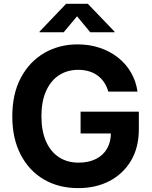

<svg xmlns="http://www.w3.org/2000/svg" viewBox="-20 -968 789 998"><path d="M386.7 9.8Q284.7 9.8 207.5 -35.6Q130.4 -81.1 87.2 -164.8Q43.9 -248.5 43.9 -362.8Q43.9 -481 88.9 -564.7Q133.8 -648.4 210.7 -692.9Q287.6 -737.3 383.8 -737.3Q445.3 -737.3 498.5 -719.5Q551.8 -701.7 593.3 -668.9Q634.8 -636.2 660.9 -591.1Q687 -545.9 694.8 -491.7H543Q535.6 -518.1 521.7 -539.1Q507.8 -560.1 487.8 -575Q467.8 -589.8 442.4 -597.4Q417 -605 386.2 -605Q329.6 -605 286.6 -576.9Q243.7 -548.8 219.5 -494.9Q195.3 -440.9 195.3 -364.3Q195.3 -287.1 219.2 -233.2Q243.2 -179.2 286.4 -150.9Q329.6 -122.6 388.2 -122.6Q440.4 -122.6 478.5 -141.6Q516.6 -160.6 536.6 -195.8Q556.6 -231 556.6 -278.3L588.9 -274.4H398.9V-387.7H701.7V-296.4Q701.7 -201.7 661.1 -133.1Q620.6 -64.5 549.6 -27.3Q478.5 9.8 386.7 9.8ZM311 -800.3H185.5V-803.7L323.7 -948.2H436.5L575.2 -803.7V-800.3H449.2L380.4 -883.3Z"/></svg>

Font: Inter 16pt
Style: Bold
Weight: 700
Version: Version 4.001;git-66647c0bb